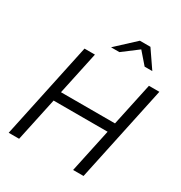

<svg xmlns="http://www.w3.org/2000/svg" viewBox="-208 -1066 1143 1213"><g transform="rotate(30 363.5 -459.0)"><path d="M32 0 181 -700H257L190 -387H584L651 -700H727L578 0H502L570 -318H176L108 0ZM322 -791 459 -918H536L623 -791H567L494 -875L383 -791Z"/></g></svg>

Font: Red Hat Text VF
Style: Italic
Weight: 300
Italic angle: -12°
Designer: Pentagram, MCKL
Foundry: Pentagram, MCKL
Version: Version 1.023